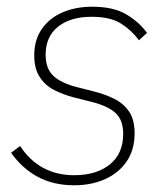

<svg xmlns="http://www.w3.org/2000/svg" viewBox="-20 -540 493 572"><path d="M201 12Q139 12 92 -13.5Q45 -39 13 -85L40 -105Q68 -62 108.5 -40Q149 -18 201 -18Q267 -18 307 -50Q347 -82 347 -141Q347 -183 323.5 -204Q300 -225 251 -237L203 -249Q168 -258 141 -272Q114 -286 98 -311Q82 -336 82 -375Q82 -421 104.5 -453.5Q127 -486 166 -503Q205 -520 255 -520Q318 -520 356.5 -497Q395 -474 418 -442L394 -420Q373 -449 341 -469.5Q309 -490 253 -490Q190 -490 153 -460.5Q116 -431 116 -377Q116 -335 139.5 -313.5Q163 -292 211 -280L258 -268Q294 -259 321.5 -245Q349 -231 365 -207Q381 -183 381 -143Q381 -93 357 -58.5Q333 -24 292.5 -6Q252 12 201 12Z"/></svg>

Font: IBM Plex Sans ExtraLight
Style: Italic
Weight: 250
Italic angle: -11.31°
Designer: Mike Abbink, Paul van der Laan, Pieter van Rosmalen
Foundry: Bold Monday
Version: Version 3.201